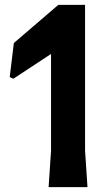

<svg xmlns="http://www.w3.org/2000/svg" viewBox="-20 -770 440 790"><path d="M37 -593 220 -750H330V-150L340 0H180L190 -150V-548L35 -446L20 -453Z"/></svg>

Font: Farro
Style: Bold
Weight: 700
Designer: Aceler Chua
Foundry: Grayscale Limited
Version: Version 1.101